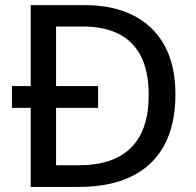

<svg xmlns="http://www.w3.org/2000/svg" viewBox="-20 -734 769 754"><path d="M313.5 -713.9Q422.9 -713.9 502.4 -674.1Q582 -634.3 625.5 -556.4Q668.9 -478.5 668.9 -363.8Q668.9 -243.2 624.5 -162.4Q580.1 -81.5 495.6 -40.8Q411.1 0 291 0H100.6V-310.5H26.9V-396H100.6V-713.9ZM305.7 -629.9H200.2V-396H365.2V-310.5H200.2V-85H287.6Q425.8 -85 494.9 -154.3Q564 -223.6 564 -360.8Q564 -452.6 533.9 -512.2Q503.9 -571.8 446.3 -600.8Q388.7 -629.9 305.7 -629.9Z"/></svg>

Font: Open Sans Medium
Style: Regular
Weight: 500
Designer: Monotype Design Team
Foundry: Monotype Imaging Inc.
Version: Version 3.000